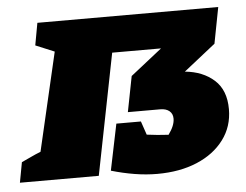

<svg xmlns="http://www.w3.org/2000/svg" viewBox="-74 -598 847 662"><g transform="rotate(-5 349.0 -266.5)"><path d="M286 -14 319 -174H404L420 -127Q457 -122 495 -120Q517 -150 517 -174Q517 -191 505.5 -200.5Q494 -210 474 -210H362L386 -333L495 -419H326L243 0H-30L-17 -70Q3 -79 17.5 -86Q32 -93 50 -100L129 -440L64 -467L78 -544H704L680 -419L570 -332Q632 -326 671 -291Q710 -256 710 -190Q710 -130 676 -84.5Q642 -39 582.5 -14Q523 11 445 11Q407 11 367 4.5Q327 -2 286 -14Z"/></g></svg>

Font: Piazzolla SC Black
Style: Italic
Weight: 900
Italic angle: -11.3°
Designer: Juan Pablo del Peral
Foundry: Huerta Tipografica
Version: Version 1.330